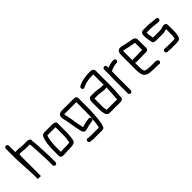

<svg xmlns="http://www.w3.org/2000/svg" viewBox="125 -1708 2848 2848"><g transform="rotate(-45 1549.0 -284.0)"><path d="M82 -709C65 -709 50 -694 50 -677V-506C50 -418 59 -324 62 -237C64 -189 68 -148 68 -100V-22L100 -24C107 -23 120 -22 128 -22H132V-438C132 -450 134 -468 136 -478C137 -478 143 -479 144 -479H162C190 -479 221 -474 249 -471H347C347 -459 349 -456 350 -442C355 -379 360 -314 362 -248L364 -196C365 -168 369 -141 367 -114V-14C367 3 382 18 399 18C416 18 431 3 431 -14V-113C432 -125 432 -138 431 -153C428 -183 427 -218 426 -251C421 -324 421 -400 411 -468V-492C411 -523 382 -535 352 -535H251C222 -538 191 -543 162 -543H129C124 -543 119 -542 114 -541V-677C114 -694 99 -709 82 -709Z M613 -67H595V-183C598 -228 598 -277 608 -315C612 -339 616 -362 626 -381H797V-189C796 -171 794 -169 793 -151L790 -129C789 -114 787 -101 785 -86C785 -83 785 -81 784 -80C780 -78 771 -75 767 -75C762 -75 756 -75 750 -74L732 -72C727 -71 723 -71 720 -71H661C646 -71 627 -67 613 -67ZM569 -4C574 -3 581 -3 590 -3H613C627 -3 648 -7 663 -7H720C731 -7 744 -10 756 -10C761 -11 765 -11 769 -11C776 -12 783 -13 792 -15L806 -19C845 -31 850 -74 854 -122L857 -144C859 -162 860 -165 861 -187V-405C861 -422 846 -437 829 -437H824C818 -442 811 -445 803 -445H622C610 -445 598 -440 586 -431C561 -410 554 -367 545 -329C536 -285 534 -236 531 -185V-43C531 -24 549 -4 569 -4Z M961 -419C961 -387 971 -369 976 -339C982 -302 991 -268 995 -232C998 -201 1005 -174 1010 -148L1015 -126C1024 -86 1028 -30 1072 -28C1088 -28 1102 -30 1116 -35C1140 -42 1163 -50 1190 -54L1204 -56C1217 -58 1230 -60 1242 -62C1283 -65 1275 -131 1233 -125C1220 -123 1206 -122 1194 -119L1179 -117C1176 -116 1172 -115 1165 -114C1134 -110 1115 -100 1087 -93L1086 -94C1085 -99 1084 -103 1083 -107L1081 -121C1080 -126 1079 -132 1077 -140L1072 -162C1071 -169 1069 -177 1067 -184C1060 -214 1058 -248 1052 -279C1046 -312 1039 -355 1031 -387C1026 -402 1025 -403 1025 -419V-424C1030 -424 1037 -426 1042 -426H1278V-230C1278 -173 1274 -108 1268 -53C1262 -9 1262 42 1246 77H1072C1065 77 1036 74 1028 73L1018 71C978 65 969 131 1009 134L1019 136C1029 137 1062 141 1072 141H1260C1285 141 1295 126 1302 108C1313 85 1318 65 1322 36C1327 -8 1333 -48 1335 -95C1338 -142 1342 -183 1342 -230V-449C1342 -460 1339 -469 1331 -476C1317 -490 1306 -490 1279 -490H1042C992 -490 961 -470 961 -419Z M1747 -269V-253C1747 -218 1744 -174 1743 -142C1741 -98 1735 -69 1735 -27H1517C1516 -28 1516 -30 1515 -32C1513 -48 1507 -68 1507 -85C1506 -90 1506 -96 1506 -101V-274H1578C1583 -274 1588 -274 1593 -273L1612 -270C1619 -269 1626 -269 1635 -268C1658 -266 1679 -259 1702 -259C1720 -259 1736 -261 1747 -269ZM1702 -323C1676 -323 1646 -331 1620 -334L1601 -336C1593 -337 1585 -338 1578 -338H1491C1462 -338 1442 -308 1442 -274V-101C1442 -94 1442 -87 1443 -80L1445 -60C1446 -48 1450 -30 1453 -19C1458 13 1481 37 1517 37H1727C1742 37 1750 37 1763 34C1781 32 1798 12 1798 -7C1799 -14 1799 -21 1799 -27C1799 -32 1799 -38 1800 -45C1805 -109 1811 -181 1811 -252V-556C1811 -582 1786 -602 1757 -602H1687C1680 -602 1672 -601 1665 -600C1647 -597 1627 -596 1611 -592C1589 -588 1568 -586 1550 -577C1527 -568 1507 -562 1487 -550C1463 -535 1471 -497 1497 -491C1515 -487 1524 -500 1536 -504C1559 -511 1580 -523 1607 -527C1633 -530 1660 -538 1687 -538H1747V-318C1733 -329 1721 -323 1702 -323Z M1912 -476V-374C1912 -351 1910 -320 1910 -294V21C1910 38 1925 53 1942 53C1959 53 1974 38 1974 21V-295C1974 -320 1976 -351 1976 -374V-378C1979 -379 1981 -380 1983 -381C2003 -391 2028 -401 2053 -406L2073 -412C2078 -413 2082 -413 2085 -413C2090 -414 2095 -414 2100 -414H2110C2127 -414 2142 -429 2142 -446C2142 -463 2127 -478 2110 -478H2100C2093 -478 2087 -478 2081 -477C2074 -477 2067 -476 2058 -474C2042 -469 2029 -467 2013 -462L1987 -452C1983 -451 1979 -449 1976 -448V-476C1976 -493 1962 -508 1944 -508C1926 -508 1912 -493 1912 -476Z M2310 -475C2313 -475 2316 -475 2318 -474C2340 -469 2367 -462 2390 -457C2418 -452 2444 -444 2472 -441L2489 -439C2497 -438 2509 -434 2516 -433V-283H2484C2471 -283 2437 -281 2422 -281H2328C2319 -281 2312 -278 2306 -272V-449C2306 -454 2309 -469 2310 -475ZM2484 -219H2538C2559 -217 2580 -235 2580 -257V-440C2579 -466 2561 -485 2539 -493L2519 -498C2512 -500 2505 -501 2498 -502L2481 -505C2469 -506 2460 -507 2449 -510C2419 -519 2381 -525 2352 -532C2335 -535 2327 -539 2309 -539C2259 -539 2242 -498 2242 -449V-142C2242 -96 2247 -51 2263 -20C2285 24 2337 39 2403 39C2413 39 2423 41 2434 41H2526C2533 41 2537 43 2542 44C2570 53 2592 22 2578 -2C2569 -17 2549 -23 2526 -23H2424C2417 -24 2410 -25 2403 -25C2395 -25 2378 -27 2371 -27C2357 -29 2339 -34 2328 -38C2321 -45 2312 -60 2312 -72C2309 -94 2306 -117 2306 -143V-225C2312 -220 2319 -217 2328 -217H2422C2437 -217 2471 -219 2484 -219Z M2855 -481H2835C2828 -482 2821 -482 2815 -482H2730C2712 -482 2699 -473 2690 -454C2685 -443 2682 -434 2682 -425V-383C2682 -376 2683 -369 2684 -362C2688 -332 2695 -303 2699 -274C2701 -246 2728 -235 2757 -235H2908C2937 -235 2958 -245 2982 -251H2985V-118C2985 -113 2985 -109 2984 -106C2980 -95 2980 -86 2978 -74C2977 -69 2973 -64 2972 -59C2964 -59 2957 -57 2948 -57H2823C2805 -57 2788 -61 2771 -61H2764C2747 -61 2732 -47 2732 -30C2732 -13 2746 3 2763 3H2770C2787 3 2805 7 2823 7H2948C2984 7 3016 0 3027 -25C3028 -29 3030 -33 3032 -38C3038 -49 3041 -64 3043 -79C3045 -91 3049 -103 3049 -118V-277C3049 -299 3030 -319 3008 -319C2970 -319 2943 -299 2908 -299H2779C2766 -299 2760 -299 2759 -300C2757 -327 2746 -353 2746 -383V-418H2833C2840 -417 2847 -417 2854 -417C2867 -417 2877 -415 2890 -413L2912 -411C2925 -410 2938 -407 2950 -407C2959 -407 2974 -404 2982 -404H2988C3005 -404 3020 -419 3020 -436C3020 -453 3005 -468 2988 -468H2982C2973 -468 2966 -470 2956 -471C2922 -471 2890 -481 2855 -481Z"/></g></svg>

Font: Electronic
Style: SeBd
Weight: 600
Version: Version 1.011